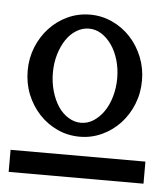

<svg xmlns="http://www.w3.org/2000/svg" viewBox="-39 -786 418 482"><g transform="rotate(5 170.0 -544.5)"><path d="M25.4 -596.7Q25.4 -627.9 36.6 -655.8Q47.9 -683.6 67.4 -704.6Q86.9 -725.6 113.3 -737.8Q139.6 -750 169.9 -750Q199.2 -750 225.6 -737.8Q252 -725.6 271.5 -704.6Q291 -683.6 302.2 -655.8Q313.5 -627.9 313.5 -596.7Q313.5 -564.5 302.2 -536.6Q291 -508.8 271.5 -487.8Q252 -466.8 225.6 -454.6Q199.2 -442.4 169.9 -442.4Q139.6 -442.4 113.3 -454.6Q86.9 -466.8 67.4 -487.8Q47.9 -508.8 36.6 -536.6Q25.4 -564.5 25.4 -596.7ZM88.9 -596.7Q88.9 -572.3 95.2 -550.3Q101.6 -528.3 112.3 -512.2Q123 -496.1 138.2 -486.8Q153.3 -477.5 169.9 -477.5Q186.5 -477.5 201.2 -486.8Q215.8 -496.1 227.1 -512.2Q238.3 -528.3 244.6 -550.3Q251 -572.3 251 -596.7Q251 -621.1 244.6 -642.6Q238.3 -664.1 227.1 -680.2Q215.8 -696.3 201.2 -705.6Q186.5 -714.8 169.9 -714.8Q153.3 -714.8 138.2 -705.6Q123 -696.3 112.3 -680.2Q101.6 -664.1 95.2 -642.6Q88.9 -621.1 88.9 -596.7ZM339.8 -394.5V-338.9H0V-394.5Z"/></g></svg>

Font: Subtext
Style: Regular
Weight: 400
Designer: Christopher J. Fynn
Foundry: Christopher J. Fynn for DDC
Version: Version 1.000 preliminary